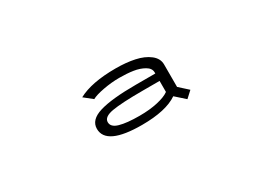

<svg xmlns="http://www.w3.org/2000/svg" viewBox="-23 -978 1095 807"><g transform="rotate(-30 525.0 -574.5)"><path d="M726 -443 680.5 -483.5Q624 -444.5 507 -444.5Q334 -444.5 334 -525Q334 -568.5 392.5 -586.2Q451 -604 569 -604H663V-609.5Q663 -629.5 641 -642.2Q619 -655 589.2 -659.5Q559.5 -664 522.5 -664Q484.5 -664 444.5 -656.5Q404.5 -649 387 -639L347 -671Q411.5 -706 529 -706Q580 -706 620.8 -697.2Q661.5 -688.5 687.8 -668Q714 -647.5 714 -618.5V-509.5L756.5 -471ZM517.5 -483Q567 -483 605.5 -491.8Q644 -500.5 663 -514.5V-568H582Q478.5 -568 433 -560Q387.5 -552 387.5 -526.5Q387.5 -502.5 421.5 -492.8Q455.5 -483 517.5 -483Z"/></g></svg>

Font: League Mono Extended Light
Style: Regular
Weight: 300
Width: 9
Designer: Tyler Finck
Foundry: The League of Moveable Type / Tyler Finck
Version: Version 2.210